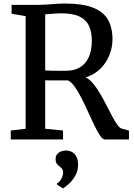

<svg xmlns="http://www.w3.org/2000/svg" viewBox="-20 -770 738 1060"><path d="M39.5 0V-49.5L121.5 -59V-681L44 -694V-743H175Q209.5 -743 238.2 -745Q267 -747 291.2 -748.8Q315.5 -750.5 338 -750.5Q435.5 -750.5 493 -728Q550.5 -705.5 575.8 -661.8Q601 -618 601 -553.5Q601 -508.5 584 -465.8Q567 -423 534.2 -390.5Q501.5 -358 453 -343Q475 -332 495 -307.8Q515 -283.5 533.2 -252.2Q551.5 -221 568 -188.5Q584.5 -156 599.5 -127.8Q614.5 -99.5 628 -81Q641.5 -62.5 653.5 -59.5L692 -49V0H559.5Q547 0 532.5 -21.2Q518 -42.5 501.5 -76.8Q485 -111 467.2 -150.2Q449.5 -189.5 430.8 -226.5Q412 -263.5 393.2 -290.5Q374.5 -317.5 355.5 -326Q344.5 -326 326.5 -326Q308.5 -326 289 -326Q269.5 -326 253.2 -326.2Q237 -326.5 229.5 -326.5V-59L328 -49.5V0ZM347.5 -379.5Q389 -379.5 420.5 -397.8Q452 -416 469.5 -453.2Q487 -490.5 487 -547Q487 -592 472 -625.8Q457 -659.5 420.2 -678Q383.5 -696.5 318.5 -696.5Q304.5 -696.5 289.5 -695.5Q274.5 -694.5 259.2 -693.2Q244 -692 229.5 -691V-381Q244 -380 267.8 -379.5Q291.5 -379 314.2 -379.2Q337 -379.5 347.5 -379.5ZM411 139.5Q411 174.5 394.5 202Q378 229.5 358 247Q338 264.5 328.5 269.5H327L295 249.5L294 243Q308.5 236.5 318.5 217.2Q328.5 198 328.5 183.5Q328.5 168.5 321.8 160.8Q315 153 307.5 148Q300 142.5 293.5 133.8Q287 125 287 108.5Q287 89.5 297 79.2Q307 69 319.8 65Q332.5 61 341 61H343.5Q374 61 392.8 81.2Q411.5 101.5 411 139.5Z"/></svg>

Font: Merriweather Light 18pt
Style: Regular
Weight: 400
Version: Version 2.100